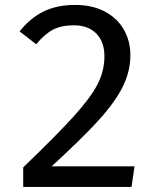

<svg xmlns="http://www.w3.org/2000/svg" viewBox="-20 -739 655 759"><path d="M495.4 -521Q495.4 -457.4 465.6 -396.9Q435.9 -336.4 370 -263.8Q304.1 -191.3 184.1 -81.5H511.8L500 0H71.8V-77.4Q208.2 -208.7 274.4 -282.3Q340.5 -355.9 366.7 -407.9Q392.8 -460 392.8 -516.4Q392.8 -573.3 360.8 -606.2Q328.7 -639 271.8 -639Q222.6 -639 189.7 -621.8Q156.9 -604.6 123.1 -564.1L57.4 -614.9Q100 -668.2 152.6 -693.8Q205.1 -719.5 277.4 -719.5Q344.6 -719.5 393.8 -693.6Q443.1 -667.7 469.2 -622.6Q495.4 -577.4 495.4 -521Z"/></svg>

Font: Fira Code Fixed Retina
Style: Regular
Weight: 450
Monospace: yes
Designer: Carrois Corporate, Edenspiekermann AG, Nikita Prokopov
Foundry: Carrois Corporate, Edenspiekermann AG, Nikita Prokopov
Version: Version 5.002